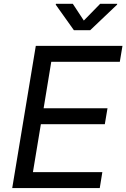

<svg xmlns="http://www.w3.org/2000/svg" viewBox="-20 -962 646 982"><path d="M42.5 0 163.1 -727.5H606.4L592.8 -646H242.2L203.1 -408.2H529.8L516.1 -326.7H189L148.4 -81.5H503.4L490.2 0ZM352.5 -942.4 408.7 -856.9 492.2 -942.4H579.6L578.6 -938L441.4 -807.6H357.9L265.1 -938L266.1 -942.4Z"/></svg>

Font: Adwaita Sans
Style: Italic
Weight: 400
Italic angle: -9.39999°
Designer: Rasmus Andersson
Foundry: rsms
Version: Version 4.001;git-9221beed3